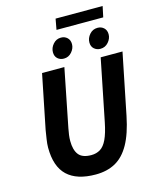

<svg xmlns="http://www.w3.org/2000/svg" viewBox="-137 -1035 923 1139"><g transform="rotate(-15 324.5 -465.5)"><path d="M308 12Q192 12 133.5 -43.5Q75 -99 75 -215Q75 -237 79.5 -266Q84 -295 88 -320L155 -652H292L221 -295Q217 -275 214.5 -256Q212 -237 212 -219Q212 -164 234.5 -135Q257 -106 312 -106Q343 -106 367 -120.5Q391 -135 408.5 -172Q426 -209 439 -274L515 -652H649L573 -276Q552 -172 516.5 -108.5Q481 -45 429.5 -16.5Q378 12 308 12ZM303 -701Q280 -701 264.5 -715Q249 -729 249 -754Q249 -781 268.5 -803.5Q288 -826 317 -826Q340 -826 355.5 -811.5Q371 -797 371 -772Q371 -746 351.5 -723.5Q332 -701 303 -701ZM527 -701Q505 -701 489 -715Q473 -729 473 -754Q473 -781 492.5 -803.5Q512 -826 542 -826Q565 -826 580.5 -811.5Q596 -797 596 -772Q596 -746 576.5 -723.5Q557 -701 527 -701ZM304 -877 316 -943H605L591 -877Z"/></g></svg>

Font: Source Sans 3
Style: Bold Italic
Weight: 700
Italic angle: -11°
Designer: Paul D. Hunt
Foundry: Adobe
Version: Version 3.052;hotconv 1.1.0;makeotfexe 2.6.0